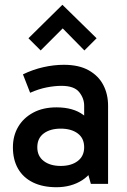

<svg xmlns="http://www.w3.org/2000/svg" viewBox="-20 -769 532 803"><path d="M216 14Q159 14 118 -6Q77 -26 55.5 -63.5Q34 -101 34 -153Q34 -201 56 -238.5Q78 -276 119 -298Q160 -320 216 -320Q286 -320 328.5 -288.5Q371 -257 388 -202H332V-327Q332 -358 311 -384Q290 -410 237 -410Q209 -410 175.5 -403.5Q142 -397 106 -381L76 -458Q117 -478 161 -488Q205 -498 247 -498Q310 -498 351 -475Q392 -452 412 -413.5Q432 -375 432 -327V0H360L335 -89L388 -104Q370 -45 324 -15.5Q278 14 216 14ZM234 -75Q278 -75 305 -95.5Q332 -116 332 -153Q332 -191 305 -211Q278 -231 234 -231Q190 -231 163 -211Q136 -191 136 -153Q136 -116 163 -95.5Q190 -75 234 -75ZM150 -558 99 -609 241 -749 384 -609 333 -558 210 -683 274 -682Z"/></svg>

Font: Gabarito
Style: Regular
Weight: 400
Designer: Leandro Assis / Alvaro Franca / Felipe Casaprima
Foundry: Naipe Foundry
Version: Version 1.000